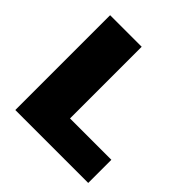

<svg xmlns="http://www.w3.org/2000/svg" viewBox="-180 -836 985 985"><g transform="rotate(45 312.5 -344.0)"><path d="M71 0V-688H300V-168H600V0Z"/></g></svg>

Font: Saira Expanded ExtraBold
Style: Regular
Weight: 800
Width: 7
Designer: Hector Gatti with collaboration of the Omnibus-Type team
Foundry: Omnibus-Type
Version: Version 1.101